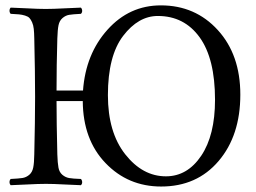

<svg xmlns="http://www.w3.org/2000/svg" viewBox="-20 -678 945 708"><path d="M562 -619.1Q490.2 -619.1 434.1 -545.7Q377.9 -472.2 377.9 -327.1Q377.9 -189.9 441.9 -108.9Q505.9 -27.8 591.8 -27.8Q670.9 -27.8 721.9 -103.5Q772.9 -179.2 772.9 -310.1Q772.9 -461.9 716.1 -540.5Q659.2 -619.1 562 -619.1ZM191.4 -108.9Q192.4 -76.7 195.6 -59.8Q198.7 -43 210 -33.4Q221.2 -23.9 234.9 -21.5Q248.5 -19 278.3 -18.1Q282.7 -13.7 283 -6.6Q283.2 0.5 278.3 4.9Q256.8 4.4 216.8 2.2Q176.8 0 149.4 0Q121.6 0 80.8 2.2Q40 4.4 19.5 4.9Q15.1 0.5 15.1 -6.6Q15.1 -13.7 19.5 -18.1Q49.3 -19.5 63 -21.7Q76.7 -23.9 87.9 -33.4Q99.1 -43 102.5 -60.1Q106 -77.1 106.4 -108.9Q109.4 -233.4 109.4 -320.8Q109.4 -411.1 106.4 -536.1Q106 -557.6 104.5 -571.5Q103 -585.4 98.4 -595.7Q93.8 -606 88.6 -611.6Q83.5 -617.2 72.3 -620.6Q61 -624 50.3 -625Q39.6 -626 19.5 -627Q15.1 -631.3 15.1 -638.4Q15.1 -645.5 19.5 -649.9Q41 -649.4 81.1 -647.2Q121.1 -645 148.4 -645Q176.3 -645 217 -647.2Q257.8 -649.4 278.3 -649.9Q282.7 -645.5 283 -638.4Q283.2 -631.3 278.3 -627Q248.5 -625.5 235.1 -623.3Q221.7 -621.1 210.4 -611.3Q199.2 -601.6 195.8 -585Q192.4 -568.4 191.4 -536.1Q188.5 -437.5 188.5 -344.2H286.1Q295.9 -479 376.5 -568.6Q457 -658.2 573.2 -658.2Q700.2 -658.2 783.2 -567.1Q866.2 -476.1 866.2 -329.1Q866.2 -178.2 786.1 -84.2Q706.1 9.8 574.2 9.8Q452.1 9.8 369.1 -76.7Q286.1 -163.1 285.2 -305.2H188.5Q188.5 -226.6 191.4 -108.9Z"/></svg>

Font: Linux Libertine Display
Style: Regular
Weight: 400
Designer: Philipp H. Poll
Foundry: Philipp H. Poll
Version: Version 5.0.9